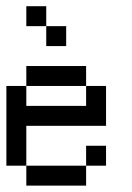

<svg xmlns="http://www.w3.org/2000/svg" viewBox="-20 -582 415 602"><path d="M62.5 -500V-562.5H125V-500ZM125 -437.5V-500H187.5V-437.5ZM62.5 -312.5V-375H125V-312.5ZM125 -312.5V-375H187.5V-312.5ZM187.5 -312.5V-375H250V-312.5ZM250 -250V-312.5H312.5V-250ZM250 -187.5V-250H312.5V-187.5ZM187.5 -187.5V-250H250V-187.5ZM125 -187.5V-250H187.5V-187.5ZM62.5 -187.5V-250H125V-187.5ZM0 -250V-312.5H62.5V-250ZM0 -187.5V-250H62.5V-187.5ZM0 -125V-187.5H62.5V-125ZM0 -62.5V-125H62.5V-62.5ZM62.5 0V-62.5H125V0ZM125 0V-62.5H187.5V0ZM187.5 0V-62.5H250V0ZM250 -62.5V-125H312.5V-62.5Z"/></svg>

Font: AprilSans
Style: Regular
Weight: 400
Designer: typesprite
Version: Version 1.001;PS 001.001;hotconv 1.0.88;makeotf.lib2.5.64775